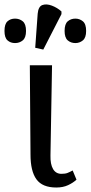

<svg xmlns="http://www.w3.org/2000/svg" viewBox="-65 -827 404 856"><path d="M186 9Q124 9 97.5 -27.5Q71 -64 71 -138L68 -536H167L160 -134Q159 -95 171.5 -73.5Q184 -52 209 -52Q226 -52 236 -56Q246 -60 259 -67L276 -26Q261 -12 238.5 -1.5Q216 9 186 9ZM128 -606 92 -614 103 -766Q106 -798 124 -804.5Q142 -811 166 -802Q190 -793 209 -776V-764ZM2 -635Q-18 -635 -31.5 -647Q-45 -659 -45 -689Q-45 -720 -31.5 -732Q-18 -744 2 -744Q22 -744 36.5 -732Q51 -720 51 -689Q51 -659 36.5 -647Q22 -635 2 -635ZM271 -635Q251 -635 237 -647Q223 -659 223 -689Q223 -720 237 -732Q251 -744 271 -744Q290 -744 304.5 -732Q319 -720 319 -689Q319 -659 304.5 -647Q290 -635 271 -635Z"/></svg>

Font: Noto Serif SemiCondensed
Style: Regular
Weight: 400
Width: 4
Designer: Monotype Design Team
Foundry: Monotype Imaging Inc.
Version: Version 2.013